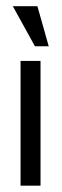

<svg xmlns="http://www.w3.org/2000/svg" viewBox="-20 -586 196 606"><path d="M107.9 -393.6V0H44.9V-393.6ZM20.5 -566.4H98.1L133.8 -439.9H90.3Z"/></svg>

Font: Fibel Vienna LRS
Style: Regular
Weight: 400
Designer: Peter Wiegel
Foundry: Peter Wioegel
Version: Version 000.000